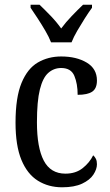

<svg xmlns="http://www.w3.org/2000/svg" viewBox="-20 -786 466 816"><path d="M244 10Q186 10 141 -18Q96 -46 71 -106.5Q46 -167 46 -265Q46 -372 71.5 -433.5Q97 -495 141 -520.5Q185 -546 240 -546Q305 -546 348.5 -520Q392 -494 392 -444Q392 -410 372 -396.5Q352 -383 310 -383Q310 -430 296 -463.5Q282 -497 240 -497Q209 -497 185.5 -476.5Q162 -456 149.5 -406Q137 -356 137 -266Q137 -159 166 -103.5Q195 -48 258 -48Q302 -48 331.5 -71.5Q361 -95 376 -126Q383 -120 387.5 -111Q392 -102 392 -88Q392 -67 377 -44Q362 -21 329 -5.5Q296 10 244 10ZM197 -606Q188 -629 172.5 -655.5Q157 -682 140 -708Q123 -734 110 -753V-766H148Q171 -744 196 -718Q221 -692 240 -665Q260 -692 285 -718Q310 -744 333 -766H371V-753Q357 -734 340.5 -708Q324 -682 308.5 -655.5Q293 -629 284 -606Z"/></svg>

Font: Noto Serif Myanmar Cond
Style: Regular
Weight: 400
Width: 3
Designer: Ben Mitchell and the Monotype Design Team
Foundry: Monotype Imaging Inc.
Version: Version 2.106; ttfautohint (v1.8.4.7-5d5b)